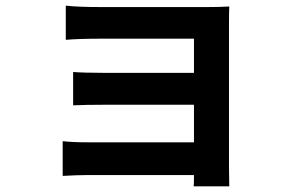

<svg xmlns="http://www.w3.org/2000/svg" viewBox="-20 -585 1040 680"><path d="M791 -495V7Q791 15 791.5 40.5Q792 66 792 75H666Q667 66 667 35H288Q253 35 202 38V-85Q236 -81 289 -81H667V-214H348Q285 -214 239 -212V-330Q278 -327 348 -327H667V-448H337Q261 -448 213 -444V-565Q256 -560 337 -560H715Q760 -560 792 -562Q791 -549 791 -495Z"/></svg>

Font: Noto Sans Korean Bold
Style: Bold
Weight: 700
Designer: Ryoko NISHIZUKA  (kana & ideographs); Paul D. Hunt (Latin, Greek & Cyrillic); Wenlong ZHANG  (bopomofo); Sandoll Communi
Foundry: Adobe Systems Incorporated
Version: Version 1.000;PS 1;hotconv 1.0.78;makeotf.lib2.5.61930